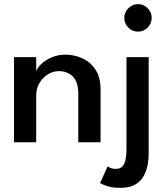

<svg xmlns="http://www.w3.org/2000/svg" viewBox="-20 -686 810 926"><path d="M295 -422.5Q336.5 -422.5 375.5 -405.5Q414.5 -388.5 439.8 -351.2Q465 -314 465 -254.5V0H357.5V-235Q357.5 -290.5 331.2 -316.8Q305 -343 263.5 -343Q236 -343 211 -327.5Q186 -312 170.2 -285.5Q154.5 -259 154.5 -224.5V0H47.5V-410.5H154.5V-341.5Q159 -358.5 178.8 -377.2Q198.5 -396 229 -409.2Q259.5 -422.5 295 -422.5ZM560.5 220Q523.5 220 499 212.2Q474.5 204.5 462.5 196.5L499.5 116Q506.5 121.5 515.2 125Q524 128.5 539.5 128.5Q559 128.5 570 116.8Q581 105 585.5 83.8Q590 62.5 590 33V-410.5H697V55Q697 103.5 683.5 140.8Q670 178 640 199Q610 220 560.5 220ZM645.5 -533.5Q618 -533.5 598.8 -553Q579.5 -572.5 579.5 -599.5Q579.5 -617.5 588.5 -632.5Q597.5 -647.5 612.5 -656.8Q627.5 -666 645.5 -666Q664 -666 679 -656.8Q694 -647.5 702.8 -632.5Q711.5 -617.5 711.5 -599.5Q711.5 -572.5 692.2 -553Q673 -533.5 645.5 -533.5Z"/></svg>

Font: League Spartan Thin Medium
Style: Regular
Weight: 500
Version: Version 2.002